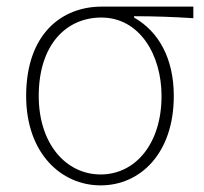

<svg xmlns="http://www.w3.org/2000/svg" viewBox="-20 -547 617 580"><path d="M284 13C404 13 505 -84 505 -257C505 -371 459 -452 385 -494V-498C446 -498 503 -496 564 -492V-527H287C167 -527 59 -445 59 -257C59 -84 165 13 284 13ZM284 -20C179 -20 97 -113 97 -257C97 -413 181 -494 286 -494C402 -494 468 -381 468 -257C468 -113 389 -20 284 -20Z"/></svg>

Font: Noto Sans CJK JP Thin
Style: Regular
Weight: 250
Designer: Ryoko NISHIZUKA (kana & ideographs); Paul D. Hunt (Latin, Greek & Cyrillic); Wenlong ZHANG (bopomofo); Sandoll Communica
Foundry: Adobe Systems Incorporated
Version: Version 1.004;PS 1.004;hotconv 1.0.82;makeotf.lib2.5.63406